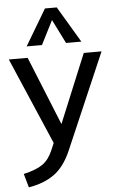

<svg xmlns="http://www.w3.org/2000/svg" viewBox="-64 -817 665 1087"><g transform="rotate(-5 268.0 -273.5)"><path d="M532 -504 297 41Q258 130 199.5 171.5Q141 213 55 227L33 149Q104 133 140.5 107.5Q177 82 199 31L217 -11L5 -504H112L270 -114L431 -504ZM199 -569H112L234 -774H301L423 -569H336L268 -705Z"/></g></svg>

Font: Muli SemiBold
Style: Regular
Weight: 600
Designer: Vernon Adams
Foundry: Vernon Adams
Version: Version 2.000